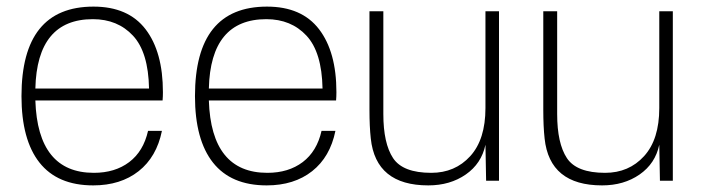

<svg xmlns="http://www.w3.org/2000/svg" viewBox="-20 -547 2126 581"><path d="M263 -527Q368 -527 420.5 -458.5Q473 -390 473 -268Q473 -255 472 -243H87Q94 -24 264 -24Q328 -24 371 -56.5Q414 -89 428 -151H470Q454 -72 399.5 -29Q345 14 262 14Q154 14 99.5 -55Q45 -124 45 -256Q45 -527 263 -527ZM87 -279H431Q429 -389 382.5 -439Q336 -489 261 -489Q92 -489 87 -279Z M788 -527Q893 -527 945.5 -458.5Q998 -390 998 -268Q998 -255 997 -243H612Q619 -24 789 -24Q853 -24 896 -56.5Q939 -89 953 -151H995Q979 -72 924.5 -29Q870 14 787 14Q679 14 624.5 -55Q570 -124 570 -256Q570 -527 788 -527ZM612 -279H956Q954 -389 907.5 -439Q861 -489 786 -489Q617 -489 612 -279Z M1276 14Q1117 14 1102 -128Q1098 -164 1098 -215V-513H1140V-202Q1140 -113 1169.5 -68.5Q1199 -24 1285 -24Q1357 -24 1403 -74.5Q1449 -125 1449 -220V-513H1490V0H1451L1449 -109Q1437 -52 1389.5 -19Q1342 14 1276 14Z M1802 14Q1643 14 1628 -128Q1624 -164 1624 -215V-513H1666V-202Q1666 -113 1695.5 -68.5Q1725 -24 1811 -24Q1883 -24 1929 -74.5Q1975 -125 1975 -220V-513H2016V0H1977L1975 -109Q1963 -52 1915.5 -19Q1868 14 1802 14Z"/></svg>

Font: Nacelle UltraLight
Style: Regular
Weight: 200
Designer: Sora Sagano
Foundry: Sora Sagano
Version: Version 1.000;FEAKit 1.0